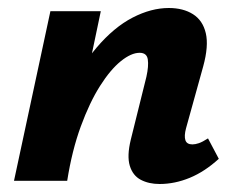

<svg xmlns="http://www.w3.org/2000/svg" viewBox="-20 -452 590 480"><path d="M379 8Q352 8 332 -2.5Q312 -13 304.5 -37.5Q297 -62 307 -103L346 -260Q352 -287 349.5 -303.5Q347 -320 329 -320Q308 -320 282 -299Q256 -278 230 -237Q204 -196 182 -136Q160 -76 148 0H80Q105 -117 141.5 -199.5Q178 -282 221.5 -333Q265 -384 311.5 -408Q358 -432 402 -432Q438 -432 462.5 -416.5Q487 -401 494.5 -369Q502 -337 488 -286L445 -131Q440 -112 443.5 -101.5Q447 -91 461 -91Q468 -91 477 -94Q486 -97 500 -106L527 -55Q492 -23 454.5 -7.5Q417 8 379 8ZM15 0 106 -424H232L143 0Z"/></svg>

Font: Ysabeau Infant ExtraBold
Style: Italic
Weight: 800
Italic angle: -12°
Designer: Christian Thalmann (Catharsis Fonts)
Version: Version 2.001;gftools[0.9.30]; featfreeze: ss01,ss02,lnum